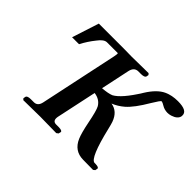

<svg xmlns="http://www.w3.org/2000/svg" viewBox="-128 -904 1155 1155"><g transform="rotate(45 450.0 -326.0)"><path d="M751 1 665 0Q590.3 -1 559.6 -72.3Q545.4 -105 530.3 -180.2Q513.2 -267.1 500.5 -289.6Q478.5 -326.7 430.7 -333L375.5 -74.2Q369.1 -36.1 399.4 -35.2H425.3Q453.6 -34.2 453.1 -22.9L449.7 -7.8L438 1Q437 1 300.3 -1L157.7 1L149.9 -7.8L152.8 -22.9Q156.7 -34.7 185.5 -35.2H211.4Q242.2 -35.2 251 -70.3Q251.5 -72.8 252 -74.2L357.4 -570.8Q362.8 -596.2 359.9 -601.1H266.6Q242.2 -600.1 214.8 -563Q181.6 -522 156.7 -474.1H97.7L153.3 -646H309.1H367.2Q390.6 -645 433.1 -645L575.7 -647L583.5 -638.2L580.6 -623Q576.2 -611.3 547.9 -610.8H522Q490.2 -608.9 481.4 -570.8L441.9 -384.8Q490.7 -388.7 515.6 -398.9Q566.4 -426.3 636.2 -538.6Q637.7 -540.5 638.2 -542Q681.6 -611.8 730.5 -634.8Q769.5 -652.8 819.8 -652.8Q902.3 -652.8 899.9 -609.4Q899.4 -605.5 899.4 -603Q893.6 -575.7 852.5 -562.5Q837.9 -558.1 824.7 -558.1Q797.9 -558.6 778.3 -570.8Q760.3 -582 751 -583Q744.1 -581.5 712.4 -528.8Q660.6 -440.4 618.2 -403.3Q584.5 -374.5 547.4 -359.9Q605.5 -351.1 628.9 -285.6Q634.3 -270 641.6 -238.8Q689.5 -38.1 727.5 -35.2H737.3Q765.6 -34.2 764.6 -22.9L761.7 -7.8Z"/></g></svg>

Font: Linux Libertine Slanted O
Style: Bold Slanted
Weight: 700
Designer: Philipp H. Poll
Foundry: Philipp H. Poll
Version: Version 5.0.0